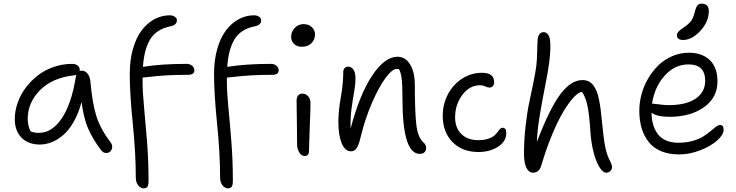

<svg xmlns="http://www.w3.org/2000/svg" viewBox="-20 -869 4030 1052"><path d="M198.2 -77.1Q134.8 -77.1 97.9 -114.7Q61 -152.3 61 -216.8Q61 -260.3 76.2 -304.2Q91.3 -348.1 119.6 -386.5Q147.9 -424.8 185.8 -454.6Q223.6 -484.4 272.9 -501.7Q322.3 -519 375 -519Q393.6 -519 405.3 -510Q417 -501 417 -484.9V-480Q422.9 -481.9 428.2 -481.9Q447.8 -481.9 460.9 -463.9Q474.1 -445.8 476.1 -416Q485.8 -303.2 508.1 -232.7Q530.3 -162.1 585.9 -88.9Q600.1 -70.8 592 -50.8Q584 -30.8 563 -30.8Q551.8 -30.8 544.9 -35.6Q538.1 -40.5 529.8 -51.8Q488.8 -106.4 463.9 -162.4Q439 -218.3 426.8 -310.1Q410.6 -249 384.5 -202.9Q358.4 -156.7 327.4 -129.9Q296.4 -103 263.9 -90.1Q231.4 -77.1 198.2 -77.1ZM131.8 -217.8Q131.8 -182.1 147 -149.9Q164.1 -141.1 193.8 -141.1Q264.6 -141.1 317.9 -219.7Q371.1 -298.3 395 -444.8Q397 -455.6 398.9 -459Q387.2 -456.1 384.8 -456.1Q266.6 -442.9 199.2 -374.8Q131.8 -306.6 131.8 -217.8Z M767.1 163.1Q750.5 163.1 737.3 146.7Q724.1 130.4 724.1 104Q724.1 -27.8 707.5 -191.9Q690.9 -356 690.9 -463.9Q690.9 -539.6 708.5 -601.1Q726.1 -662.6 756.1 -702.4Q786.1 -742.2 825.9 -763.7Q865.7 -785.2 911.1 -785.2Q924.8 -785.2 937 -777.8Q949.2 -770.5 949.2 -757.8Q949.2 -731.9 915 -725.1Q836.9 -709.5 803.2 -653.8Q769.5 -598.1 763.2 -502.9H764.2Q864.7 -519 1001 -519Q1022 -519 1033.4 -508.3Q1044.9 -497.6 1044.9 -482.9Q1044.9 -459 1008.3 -459Q939.5 -459 888.7 -455.8Q837.9 -452.6 805.7 -448.5Q773.4 -444.3 761.2 -443.8V-420.9Q761.2 -364.7 769.3 -282Q777.3 -199.2 785.6 -94.2Q793.9 10.7 793.9 121.1Q793.9 145 787.6 154.1Q781.2 163.1 767.1 163.1ZM1229 163.1Q1212.4 163.1 1199.2 146.7Q1186 130.4 1186 104Q1186 -27.8 1169.4 -191.9Q1152.8 -356 1152.8 -463.9Q1152.8 -539.6 1170.4 -601.1Q1188 -662.6 1218 -702.4Q1248 -742.2 1287.8 -763.7Q1327.6 -785.2 1373 -785.2Q1386.7 -785.2 1398.9 -777.8Q1411.1 -770.5 1411.1 -757.8Q1411.1 -731.9 1377 -725.1Q1298.8 -709.5 1265.1 -653.8Q1231.4 -598.1 1225.1 -502.9H1226.1Q1326.7 -519 1462.9 -519Q1483.9 -519 1495.4 -508.3Q1506.8 -497.6 1506.8 -482.9Q1506.8 -459 1470.2 -459Q1401.4 -459 1350.6 -455.8Q1299.8 -452.6 1267.6 -448.5Q1235.4 -444.3 1223.1 -443.8V-420.9Q1223.1 -364.7 1231.2 -282Q1239.3 -199.2 1247.6 -94.2Q1255.9 10.7 1255.9 121.1Q1255.9 145 1249.5 154.1Q1243.2 163.1 1229 163.1ZM1633.3 -612.8Q1606.9 -612.8 1591.1 -628.4Q1575.2 -644 1575.2 -667Q1575.2 -695.3 1595 -716.1Q1614.7 -736.8 1643.1 -736.8Q1671.9 -736.8 1689 -720Q1706.1 -703.1 1706.1 -681.2Q1706.1 -652.3 1686.8 -632.6Q1667.5 -612.8 1633.3 -612.8ZM1648.9 -14.2Q1631.8 -14.2 1619.9 -33.4Q1607.9 -52.7 1607.9 -78.1Q1607.9 -152.3 1606.4 -221.4Q1605 -290.5 1605 -315.9Q1605 -334.5 1613 -345.2Q1621.1 -356 1636.2 -356Q1654.8 -356 1667.7 -342.5Q1680.7 -329.1 1681.2 -305.2Q1681.6 -279.8 1677.2 -172.6Q1672.9 -65.4 1672.9 -42Q1672.9 -14.2 1648.9 -14.2Z M2279.8 -25.9Q2185.1 -25.9 2185.1 -327.1Q2185.1 -401.9 2180.9 -437Q2176.8 -472.2 2166 -490.2Q2162.1 -491.2 2153.8 -491.2Q2128.9 -491.2 2092 -441.2Q2055.2 -391.1 2017.3 -303.5Q1979.5 -215.8 1956.1 -118.2Q1946.3 -75.2 1934.3 -57.6Q1922.4 -40 1903.8 -40Q1870.1 -40 1852.1 -84.2Q1834 -128.4 1834 -200.2Q1834 -260.7 1847.4 -335.9Q1860.8 -411.1 1860.8 -474.1Q1860.8 -487.3 1867.9 -495.6Q1875 -503.9 1887.7 -503.9Q1904.8 -503.9 1916.3 -488Q1927.7 -472.2 1927.7 -438Q1927.7 -405.3 1920.2 -364.3Q1912.6 -323.2 1906 -272.9Q1899.4 -222.7 1900.9 -164.1Q1950.2 -351.1 2019 -454.6Q2087.9 -558.1 2157.7 -558.1Q2201.7 -558.1 2227.3 -515.6Q2252.9 -473.1 2252.9 -403.8Q2252.9 -255.9 2261.2 -185.3Q2269.5 -114.7 2300.8 -87.9Q2314.9 -76.7 2314.9 -57.1Q2314.9 -44.4 2306.2 -35.2Q2297.4 -25.9 2279.8 -25.9Z M2601.6 -36.1Q2512.7 -36.1 2459.2 -90.8Q2405.8 -145.5 2405.8 -234.9Q2405.8 -298.8 2434.8 -353.3Q2463.9 -407.7 2513.4 -439Q2563 -470.2 2620.6 -470.2Q2687.5 -470.2 2687.5 -418.9Q2687.5 -405.8 2680.7 -397.5Q2673.8 -389.2 2661.6 -389.2Q2652.3 -389.2 2639.2 -395.5Q2626 -401.9 2610.8 -401.9Q2552.7 -401.9 2513.2 -348.9Q2473.6 -295.9 2473.6 -226.1Q2473.6 -168.5 2507.8 -134.8Q2542 -101.1 2599.6 -101.1Q2630.4 -101.1 2652.8 -108.2Q2675.3 -115.2 2686.8 -125Q2698.2 -134.8 2705.6 -144.8Q2712.9 -154.8 2719.2 -161.9Q2725.6 -168.9 2732.9 -168.9Q2743.7 -168.9 2748.8 -162.1Q2753.9 -155.3 2753.9 -139.2Q2753.9 -94.2 2709 -65.2Q2664.1 -36.1 2601.6 -36.1Z M2899.4 77.1Q2878.4 77.1 2864.7 51.3Q2851.1 25.4 2851.1 -27.8Q2851.1 -102.1 2859.6 -177.5Q2868.2 -252.9 2878.9 -303.5Q2889.6 -354 2901.9 -413.3Q2914.1 -472.7 2918.5 -507.8Q2922.4 -538.1 2923.3 -587.6Q2924.3 -637.2 2926.3 -655.8Q2932.1 -692.9 2958.5 -692.9Q2985.4 -691.9 2992.7 -654.8Q3000 -617.7 2989.3 -526.9Q2983.4 -480.5 2967 -398.7Q2950.7 -316.9 2937.5 -237.5Q2924.3 -158.2 2921.4 -90.8Q2992.2 -275.9 3050.5 -353Q3108.9 -430.2 3170.4 -430.2Q3189.5 -430.2 3204.3 -423.6Q3219.2 -417 3230.2 -402.3Q3241.2 -387.7 3248.8 -369.9Q3256.3 -352.1 3262 -324Q3267.6 -295.9 3271.2 -268.6Q3274.9 -241.2 3278.3 -201.2Q3287.6 -103.5 3297.4 -58.6Q3307.1 -13.7 3323.2 14.2Q3333.5 34.7 3333.5 46.9Q3333.5 59.1 3324 68.1Q3314.5 77.1 3302.2 77.1Q3282.7 77.1 3263.9 46.1Q3245.1 15.1 3232.2 -35.4Q3219.2 -85.9 3215.3 -142.1Q3209 -241.2 3199 -288.8Q3189 -336.4 3169.4 -365.2Q3151.4 -365.2 3124.5 -336.9Q3097.7 -308.6 3067.4 -258.5Q3037.1 -208.5 3004.6 -130.1Q2972.2 -51.8 2945.3 39.1Q2934.1 77.1 2899.4 77.1Z M3722.7 -649.9Q3706.5 -649.9 3697.8 -656.5Q3689 -663.1 3689 -674.8Q3689 -677.7 3689.5 -680.7Q3689.9 -683.6 3691.4 -686.3Q3692.9 -689 3694.1 -691.2Q3695.3 -693.4 3698.2 -696.3Q3701.2 -699.2 3702.9 -700.9Q3704.6 -702.6 3709.2 -706.1Q3713.9 -709.5 3716.1 -711.2Q3718.3 -712.9 3724.1 -717Q3730 -721.2 3732.9 -723.1Q3758.8 -741.7 3769 -757.8Q3779.3 -773.9 3787.1 -804.2Q3793.5 -830.1 3801.8 -839.6Q3810.1 -849.1 3822.8 -849.1Q3863.8 -849.1 3863.8 -808.1Q3863.8 -750 3817.4 -700Q3771 -649.9 3722.7 -649.9ZM3700.7 -22.9Q3645 -22.9 3602.8 -40.5Q3560.5 -58.1 3534.7 -90.6Q3508.8 -123 3495.8 -166Q3482.9 -209 3482.9 -262.2Q3482.9 -307.1 3495.1 -352.5Q3507.3 -397.9 3531.2 -438.7Q3555.2 -479.5 3587.4 -511Q3619.6 -542.5 3663.1 -561.3Q3706.5 -580.1 3754.9 -580.1Q3826.7 -580.1 3868.9 -539.8Q3911.1 -499.5 3911.1 -422.9Q3911.1 -334 3837.2 -281.5Q3763.2 -229 3647.9 -229Q3577.6 -229 3549.8 -252Q3550.3 -216.8 3558.3 -187.7Q3566.4 -158.7 3583.3 -135.5Q3600.1 -112.3 3628.9 -99.6Q3657.7 -86.9 3696.8 -86.9Q3739.3 -86.9 3775.1 -96.9Q3811 -106.9 3833.3 -121.3Q3855.5 -135.7 3872.3 -149.9Q3889.2 -164.1 3902.3 -174.1Q3915.5 -184.1 3924.8 -184.1Q3935.5 -184.1 3940.2 -177.7Q3944.8 -171.4 3944.8 -157.2Q3944.8 -131.3 3910.4 -100.1Q3876 -68.8 3817.6 -45.9Q3759.3 -22.9 3700.7 -22.9ZM3560.1 -300.8Q3566.4 -300.8 3593 -296.9Q3619.6 -293 3644 -293Q3739.3 -293 3791.5 -328.4Q3843.8 -363.8 3843.8 -426.8Q3843.8 -516.1 3752 -516.1Q3676.8 -516.1 3621.3 -453.9Q3565.9 -391.6 3552.7 -300.8Z"/></svg>

Font: Shantell Sans Irregular Bouncy
Style: Regular
Weight: 300
Designer: Stephen Nixon, Anya Danilova, Shantell Martin
Foundry: Arrow Type
Version: Version 1.006;[9816181b4]